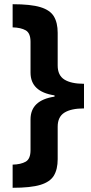

<svg xmlns="http://www.w3.org/2000/svg" viewBox="-20 -734 434 912"><path d="M40 48Q79 47 102 34Q125 21 125 -21V-167Q125 -258 239 -275V-281Q125 -298 125 -389V-535Q125 -577 102 -590Q79 -603 40 -604V-714Q126 -714 172 -700Q218 -686 236 -656Q254 -626 254 -578V-423Q254 -376 286 -356Q318 -336 379 -336V-219Q318 -219 286 -199Q254 -179 254 -132V22Q254 70 236 100Q218 130 172 144Q126 158 40 158Z"/></svg>

Font: Noto Sans Bassa Vah
Style: Regular
Weight: 400
Designer: Monotype Design Team
Foundry: Monotype Imaging Inc.
Version: Version 2.002